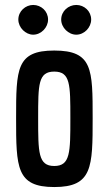

<svg xmlns="http://www.w3.org/2000/svg" viewBox="-20 -748 439 775"><path d="M45 -271C45 -72 46 7 199 7C353 7 354 -73 354 -271C354 -469 354 -544 199 -544C46 -544 45 -470 45 -271ZM199 -459C264 -459 264 -407 264 -271C264 -133 264 -78 199 -78C134 -78 134 -133 134 -271C134 -407 134 -459 199 -459ZM54 -669C54 -637 83 -608 114 -608C146 -608 174 -637 174 -669C174 -703 146 -728 114 -728C83 -728 54 -703 54 -669ZM227 -669C227 -637 256 -608 288 -608C320 -608 348 -637 348 -669C348 -703 320 -728 288 -728C256 -728 227 -703 227 -669Z"/></svg>

Font: Economica
Style: Bold
Weight: 700
Designer: Vicente Lamonaca
Foundry: Vicente Lamonaca
Version: Version 1.100